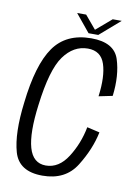

<svg xmlns="http://www.w3.org/2000/svg" viewBox="-81 -749 580 808"><g transform="rotate(10 209.0 -345.0)"><path d="M157 4.5Q56.5 4.5 34.2 -73.5Q12 -151.5 28.5 -284.5Q47 -449.5 100 -525Q153 -600.5 260 -600.5Q358 -600.5 379.8 -533.5Q401.5 -466.5 390.5 -377.5L332 -365.5Q343.5 -451.5 326.5 -503.5Q309.5 -555.5 253.5 -555.5Q192.5 -555.5 150.5 -497.5Q108.5 -439.5 89.5 -286Q73.5 -164 91.2 -102Q109 -40 163.5 -40Q219.5 -40 257 -99Q294.5 -158 308 -229L362 -216.5Q347 -143 301 -69.2Q255 4.5 157 4.5ZM244.5 -619.5 182.5 -695H221L268.5 -638.5L334.5 -695H373L286 -619.5Z"/></g></svg>

Font: Anybody Light
Style: Italic
Weight: 300
Italic angle: -10°
Designer: Tyler Finck
Foundry: Etcetera Type Company
Version: Version 1.010; ttfautohint (v1.8.3) -l 8 -r 50 -G 200 -x 14 